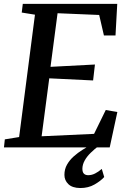

<svg xmlns="http://www.w3.org/2000/svg" viewBox="-22 -763 665 994"><path d="M-1.5 0 3 -41.5 77 -53.5 159 -687 90.5 -698 96 -743H585L576 -579.5H516L491.5 -685.5L276 -694.5L239.5 -417L469.5 -429L460 -346.5L233 -357.5L193.5 -57.5L465 -70L525.5 -193.5L585.5 -183L546 0ZM393.5 210.5Q352 210 331.8 190.2Q311.5 170.5 311.5 142.5Q311.5 113 325 89.2Q338.5 65.5 359.5 46.8Q380.5 28 404.8 12.8Q429 -2.5 450.5 -15L474.5 -25.5L491.5 -9.5Q467.5 8.5 447.8 27.8Q428 47 416.5 67.8Q405 88.5 404.5 110Q404.5 128.5 412.5 136.2Q420.5 144 434.5 144Q453 144 470.2 135.2Q487.5 126.5 505 111.5L517.5 153.5Q499 174 467.2 192.2Q435.5 210.5 393.5 210.5Z"/></svg>

Font: Merriweather 20pt Medium
Style: Italic
Weight: 500
Italic angle: -7.8°
Version: Version 2.101